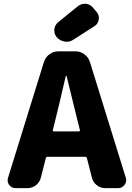

<svg xmlns="http://www.w3.org/2000/svg" viewBox="-20 -1023 699 1017"><path d="M492.2 -959Q503.9 -945.3 503.9 -927.7Q503.9 -922.9 502.9 -918.9Q499 -895.5 479.5 -883.8L368.2 -812.5Q351.6 -801.8 333 -801.8Q328.1 -801.8 323.2 -802.7Q297.9 -806.6 281.2 -825.2Q267.6 -840.8 267.6 -861.3Q267.6 -864.3 267.6 -866.2Q269.5 -889.6 288.1 -905.3L392.6 -990.2Q409.2 -1002.9 428.7 -1002.9Q431.6 -1002.9 435.5 -1002.9Q459 -1000 473.6 -981.4ZM259.8 -334Q258.8 -332 260.3 -329.6Q261.7 -327.1 264.6 -327.1H398.4Q401.4 -327.1 402.8 -329.6Q404.3 -332 403.3 -334L389.6 -388.7Q379.9 -425.8 360.8 -505.4Q341.8 -585 333 -619.1Q332 -621.1 330.1 -621.1Q328.1 -621.1 328.1 -619.1Q291 -458 273.4 -388.7ZM538.1 -26.4Q512.7 -26.4 492.7 -42Q472.7 -57.6 466.8 -82L440.4 -185.5Q438.5 -192.4 431.6 -192.4H231.4Q224.6 -192.4 222.7 -185.5L196.3 -82Q190.4 -57.6 170.4 -42Q150.4 -26.4 125 -26.4H62.5Q41 -26.4 28.3 -43.9Q20.5 -54.7 20.5 -68.4Q20.5 -74.2 22.5 -81.1L212.9 -695.3Q220.7 -719.7 241.7 -735.4Q262.7 -751 288.1 -751H380.9Q406.2 -751 427.2 -735.4Q448.2 -719.7 456.1 -695.3L646.5 -81.1Q648.4 -74.2 648.4 -68.4Q648.4 -54.7 639.6 -43.9Q627 -26.4 605.5 -26.4Z"/></svg>

Font: Gen Jyuu Gothic Heavy
Style: Bold
Weight: 900
Designer: [Source Han Sans]
Ryoko NISHIZUKA  (kana & ideographs); Paul D. Hunt (Latin, Greek & Cyrillic); Wenlong ZHANG  (bopomofo
Version: Version 1.002.20150607